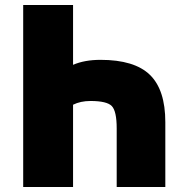

<svg xmlns="http://www.w3.org/2000/svg" viewBox="-20 -750 746 770"><path d="M273 -490Q319 -510 383 -510Q519 -510 581 -450Q643 -390 643 -260V0H448V-235Q448 -304 428.5 -324.5Q409 -345 343 -345Q303 -345 273 -330V0H73V-730H273Z"/></svg>

Font: Mplus 1p Black
Style: Regular
Weight: 900
Version: Version 1.061